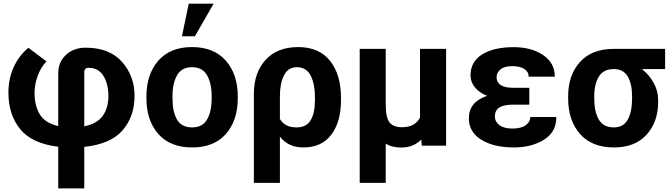

<svg xmlns="http://www.w3.org/2000/svg" viewBox="-20 -795 3662 1048"><path d="M297.9 5.9Q152.8 -11.7 89.4 -91.1Q25.9 -170.4 25.9 -289.1Q25.9 -366.2 55.4 -429.9Q85 -493.7 135.3 -534.2L233.4 -460Q201.7 -425.3 185.5 -380.6Q169.4 -335.9 168.5 -289.1Q168.5 -216.8 197.8 -169.9Q227.1 -123 297.9 -106.9V-395Q297.9 -456.5 340.3 -495.6Q382.8 -534.7 447.3 -534.7Q577.6 -534.7 646 -457.3Q714.4 -379.9 714.4 -272Q714.4 -160.2 649.9 -84.5Q585.4 -8.8 439.9 6.8V233.4H297.9ZM439.9 -105.5Q511.2 -120.1 541.5 -163.6Q571.8 -207 571.8 -272Q570.8 -340.8 543.2 -382.8Q515.6 -424.8 464.8 -424.8Q449.2 -424.8 444.6 -417.5Q439.9 -410.2 439.9 -398.9Z M779.3 -269Q779.3 -389.6 844.2 -463.9Q909.2 -538.1 1027.8 -538.1Q1147.5 -538.1 1212.6 -463.9Q1277.8 -389.6 1277.8 -269V-258.8Q1277.8 -137.2 1212.9 -63.7Q1147.9 9.8 1028.8 9.8Q909.2 9.8 844.2 -63.7Q779.3 -137.2 779.3 -258.8ZM921.4 -258.8Q921.4 -185.1 946.3 -142.3Q971.2 -99.6 1028.8 -99.6Q1085 -99.6 1110.1 -142.6Q1135.3 -185.5 1135.3 -258.8V-269Q1135.3 -340.8 1109.9 -384.5Q1084.5 -428.2 1027.8 -428.2Q971.7 -428.2 946.5 -384.3Q921.4 -340.3 921.4 -269ZM1010.3 -774.9H1146L1043.9 -597.2H973.1Z M1841.3 -249.5Q1841.3 -129.9 1788.6 -60.1Q1735.8 9.8 1636.7 9.8Q1594.7 9.8 1563.5 -4.6Q1532.2 -19 1509.3 -47.4L1507.8 -46.9V203.1H1365.7V-281.7Q1365.7 -398.9 1429.9 -468.5Q1494.1 -538.1 1607.4 -538.1Q1721.7 -538.1 1781.5 -462.9Q1841.3 -387.7 1841.3 -259.8ZM1699.2 -259.8Q1699.2 -336.4 1675.8 -382.3Q1652.3 -428.2 1600.1 -428.2Q1552.7 -428.2 1530.3 -384Q1507.8 -339.8 1507.8 -270.5L1507.3 -270H1507.8V-145.5Q1521.5 -122.6 1543.7 -111.1Q1565.9 -99.6 1599.6 -99.6Q1652.3 -99.6 1675.8 -139.2Q1699.2 -178.7 1699.2 -249.5Z M2085.4 -528.3V-225.6Q2085.4 -151.4 2106.9 -126Q2128.4 -100.6 2173.3 -100.6Q2210.9 -100.6 2234.9 -113.8Q2258.8 -127 2272.5 -152.8V-528.3H2415V0H2282.2L2279.3 -32.7Q2257.3 -11.2 2230.5 -0.5Q2203.6 10.3 2169.9 10.3Q2144.5 10.3 2123.8 5.1Q2103 0 2085.4 -11.2V203.1H1943.4V-528.3Z M2777.8 -223.6Q2730.5 -223.6 2705.8 -208.3Q2681.2 -192.9 2681.2 -158.7Q2681.2 -130.9 2705.8 -112.1Q2730.5 -93.3 2776.9 -93.3Q2823.7 -93.3 2849.1 -111.1Q2874.5 -128.9 2874.5 -156.2H3016.6Q3016.6 -73.7 2948.7 -32Q2880.9 9.8 2784.7 9.8Q2675.3 9.8 2607.2 -32.2Q2539.1 -74.2 2539.1 -149.4Q2539.1 -194.3 2564.2 -224.9Q2589.4 -255.4 2638.7 -272Q2595.2 -289.6 2571.8 -318.6Q2548.3 -347.7 2548.3 -383.8Q2548.3 -458.5 2611.8 -498Q2675.3 -537.6 2784.7 -537.6Q2880.9 -537.6 2944.6 -494.4Q3008.3 -451.2 3008.3 -376.5H2865.7Q2865.7 -403.3 2841.3 -418.7Q2816.9 -434.1 2777.3 -434.1Q2733.4 -434.1 2711.9 -416.3Q2690.4 -398.4 2690.4 -373.5Q2690.4 -346.2 2712.6 -331.1Q2734.9 -315.9 2777.8 -315.9H2869.1V-223.6Z M3610.4 -418H3486.3L3485.8 -416.5Q3524.9 -384.8 3548.6 -341.6Q3572.3 -298.3 3572.3 -249V-238.8Q3572.3 -128.9 3509 -59.6Q3445.8 9.8 3331.1 9.8Q3210.9 9.8 3146 -63.7Q3081.1 -137.2 3081.1 -258.8V-269Q3081.1 -385.3 3146 -456.8Q3210.9 -528.3 3330.1 -528.3H3610.4ZM3223.6 -258.8Q3223.6 -185.1 3248.5 -142.3Q3273.4 -99.6 3331.1 -99.6Q3383.3 -99.6 3406.7 -142.6Q3430.2 -185.5 3430.2 -258.8V-269Q3430.2 -336.4 3406.5 -377.2Q3382.8 -418 3330.1 -418Q3273.9 -418 3248.8 -377Q3223.6 -335.9 3223.6 -269Z"/></svg>

Font: Roboto Web
Style: Bold
Weight: 700
Designer: Google
Version: Version 1.200310; 2013